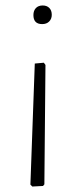

<svg xmlns="http://www.w3.org/2000/svg" viewBox="-20 -484 292 701"><path d="M134 -396Q102 -396 102 -429Q102 -445 111 -454.5Q120 -464 136 -464Q151 -464 160 -455Q169 -446 169 -430Q169 -415 159.5 -405.5Q150 -396 134 -396ZM98 197 91 190 107 -252 140 -255 146 -247 142 189 137 195Z"/></svg>

Font: Alegreya Sans SC Light
Style: Regular
Weight: 300
Designer: Juan Pablo del Peral
Foundry: Huerta Tipografica
Version: Version 2.007